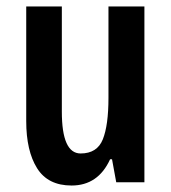

<svg xmlns="http://www.w3.org/2000/svg" viewBox="-20 -563 528 593"><path d="M426 -543V0H339L326 -71H320Q283 10 201 10Q128 10 94.5 -43.5Q61 -97 61 -189V-543H171V-218Q171 -89 229 -89Q280 -89 297.5 -132.5Q315 -176 315 -261V-543Z"/></svg>

Font: Noto Sans Gujarati UI ExtraCondensed SemiBold
Style: Regular
Weight: 600
Width: 2
Designer: Jelle Bosma - Monotype Design Team, Universal Thirst
Foundry: Monotype Imaging Inc.
Version: Version 2.106; ttfautohint (v1.8.4.7-5d5b)